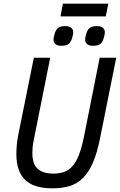

<svg xmlns="http://www.w3.org/2000/svg" viewBox="-20 -1012 652 1044"><path d="M253 -698 164 -253Q159 -230 157.5 -212.5Q156 -195 156 -181Q156 -118 186 -93Q216 -68 270 -68Q303 -68 328.5 -77Q354 -86 374 -108.5Q394 -131 409 -169.5Q424 -208 436 -266L522 -698H612L524 -260Q508 -180 485.5 -128Q463 -76 431.5 -44.5Q400 -13 359 -0.5Q318 12 265 12Q219 12 182.5 2Q146 -8 121 -30Q96 -52 82.5 -87.5Q69 -123 69 -174Q69 -193 71 -219.5Q73 -246 79 -277L164 -698ZM322 -992H569L555 -923H309ZM313 -763Q293 -763 282 -772Q271 -781 271 -795Q271 -802 272 -808Q273 -814 276 -825Q283 -850 295.5 -860Q308 -870 336 -870Q356 -870 367 -861Q378 -852 378 -838Q378 -831 377 -825Q376 -819 373 -808Q366 -783 353.5 -773Q341 -763 313 -763ZM485 -763Q465 -763 454 -772Q443 -781 443 -795Q443 -802 444 -808Q445 -814 448 -825Q455 -850 467.5 -860Q480 -870 508 -870Q528 -870 539 -861Q550 -852 550 -838Q550 -831 549 -825Q548 -819 545 -808Q538 -783 525.5 -773Q513 -763 485 -763Z"/></svg>

Font: IBM Plex Sans Cond Text
Style: Italic
Weight: 450
Width: 3
Italic angle: -11°
Designer: Mike Abbink, Paul van der Laan, Pieter van Rosmalen
Foundry: Bold Monday
Version: Version 1.3